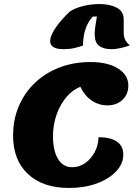

<svg xmlns="http://www.w3.org/2000/svg" viewBox="-20 -908 678 953"><path d="M323 25Q193 25 119 -44Q45 -113 45 -235Q45 -315 73.5 -381.5Q102 -448 153.5 -497Q205 -546 275 -573Q345 -600 429 -600Q515 -600 566 -568Q617 -536 617 -483Q617 -440 588 -412.5Q559 -385 513 -385Q470 -385 434.5 -409.5Q399 -434 379 -477Q341 -463 310 -426.5Q279 -390 261 -339.5Q243 -289 243 -233Q243 -160 268 -119Q293 -78 338 -78Q373 -78 402 -98Q431 -118 449.5 -152Q468 -186 469 -227Q529 -227 560.5 -205Q592 -183 592 -141Q592 -95 556 -57Q520 -19 459 3Q398 25 323 25ZM296 -664Q259 -664 244 -675Q229 -686 229 -703Q229 -725 245 -752.5Q261 -780 284 -806.5Q307 -833 327 -851Q352 -868 392.5 -878Q433 -888 474 -888Q524 -888 559 -870Q594 -852 594 -811V-748Q594 -723 603 -707.5Q612 -692 625 -683Q606 -676 581 -670Q556 -664 531 -664Q495 -664 472.5 -680Q450 -696 450 -739Q450 -756 453.5 -779.5Q457 -803 461 -826H441Q423 -807 412.5 -784Q402 -761 397 -735.5Q392 -710 392 -682Q373 -675 349 -669.5Q325 -664 296 -664Z"/></svg>

Font: Lemonada
Style: Regular
Weight: 400
Designer: Mohamed Gaber (Arabic), Eduardo Tunni (Latin)
Foundry: Kief Type Foundry
Version: Version 4.005